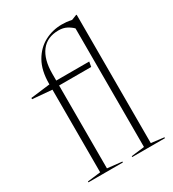

<svg xmlns="http://www.w3.org/2000/svg" viewBox="-180 -843 852 943"><g transform="rotate(-30 246.0 -371.0)"><path d="M154.5 -14 237 -5V0H41.5V-5L116 -14V-482.5L6 -492V-499L116 -512.5V-516Q116 -591 144 -640Q172 -689 217.5 -713Q263 -737 315.5 -737Q328.5 -737 341.2 -735.8Q354 -734.5 371 -731L399 -742H403V-14L475.5 -5V0H290V-5L364.5 -14V-686.5Q352 -699.5 332.5 -709.8Q313 -720 287 -720Q222 -720 188.2 -675.8Q154.5 -631.5 154.5 -551.5V-512H341.5L336.5 -484H154.5Z"/></g></svg>

Font: Newsreader 72pt ExtraLight
Style: Regular
Weight: 275
Designer: Hugues Gentile
Foundry: Production Type
Version: Version 1.003; ttfautohint (v1.8.3)